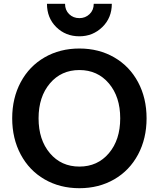

<svg xmlns="http://www.w3.org/2000/svg" viewBox="-20 -970 832 1006"><path d="M578.4 -30.3Q498 16.1 396 16.1Q293.9 16.1 213.6 -30.3Q133.3 -76.7 88.6 -160.4Q43.9 -244.1 43.9 -350.1Q43.9 -456.1 88.6 -539.6Q133.3 -623 213.6 -669.4Q293.9 -715.8 396 -715.8Q498 -715.8 578.4 -669.4Q658.7 -623 703.4 -539.6Q748 -456.1 748 -350.1Q748 -244.1 703.4 -160.4Q658.7 -76.7 578.4 -30.3ZM241.5 -167.2Q300.8 -97.2 396 -97.2Q491.2 -97.2 550.5 -167.2Q609.9 -237.3 609.9 -350.1Q609.9 -462.9 550.5 -533Q491.2 -603 396 -603Q300.8 -603 241.5 -533Q182.1 -462.9 182.1 -350.1Q182.1 -237.3 241.5 -167.2ZM396 -779.8Q323.7 -779.8 274.9 -827.9Q226.1 -876 226.1 -950.2H320.8Q320.8 -917 342.3 -896Q363.8 -875 396 -875Q427.2 -875 449.2 -896Q471.2 -917 471.2 -950.2H565.9Q565.9 -876.5 516.1 -828.1Q466.3 -779.8 396 -779.8Z"/></svg>

Font: Uncut Sans
Style: Bold
Weight: 700
Designer: Kasper Nordkvist
Foundry: UNCUT.wtf
Version: Version 1.304;Glyphs 3.2 (3246)